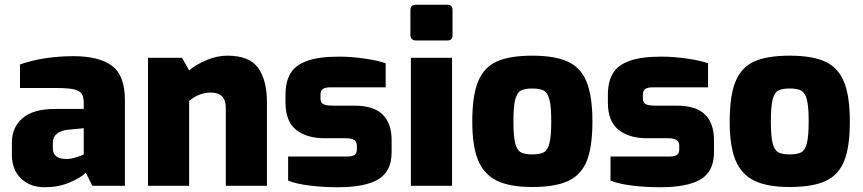

<svg xmlns="http://www.w3.org/2000/svg" viewBox="-20 -781 3627 807"><path d="M30 -130V-182Q30 -246 75 -284.5Q120 -323 210 -323H332V-349Q332 -373 324 -386Q316 -399 292.5 -405Q269 -411 222 -411H64V-510Q160 -544 287 -545Q396 -545 450.5 -504.5Q505 -464 505 -361V0H368L341 -55Q318 -33 271.5 -13.5Q225 6 168 6Q106 6 68 -31Q30 -68 30 -130ZM332 -132V-242L268 -236Q202 -229 202 -180V-159Q202 -113 257 -113Q274 -112 299 -119.5Q324 -127 332 -132Z M602 -538H745L775 -485Q804 -510 848.5 -528.5Q893 -547 935 -547Q1029 -547 1065.5 -495Q1102 -443 1102 -351V0H929V-328Q929 -392 866 -392Q817 -392 775 -357V0H602Z M1191 -22V-123H1435Q1460 -123 1470 -129.5Q1480 -136 1480 -154V-169Q1480 -184 1469.5 -192Q1459 -200 1432 -200H1344Q1269 -200 1224.5 -235.5Q1180 -271 1180 -350V-382Q1180 -437 1200.5 -472Q1221 -507 1270.5 -525Q1320 -543 1406 -543Q1457 -543 1514.5 -534.5Q1572 -526 1601 -515V-414H1370Q1347 -414 1337 -407Q1327 -400 1327 -382V-368Q1327 -350 1338.5 -343.5Q1350 -337 1379 -337H1468Q1551 -337 1588.5 -299.5Q1626 -262 1626 -192V-141Q1626 -61 1570.5 -27.5Q1515 6 1399 6Q1339 6 1282 -1Q1225 -8 1191 -22Z M1705 -633V-738Q1705 -761 1727 -761H1861Q1882 -761 1882 -738V-633Q1882 -611 1861 -611H1727Q1717 -611 1711 -617Q1705 -623 1705 -633ZM1707 -538H1880V0H1707Z M1965 -270Q1965 -379 1989.5 -438.5Q2014 -498 2068 -522.5Q2122 -547 2217 -547Q2312 -547 2366.5 -522Q2421 -497 2445.5 -437Q2470 -377 2470 -270Q2470 -164 2446.5 -105Q2423 -46 2368.5 -20.5Q2314 5 2217 5Q2123 5 2068.5 -21.5Q2014 -48 1989.5 -107.5Q1965 -167 1965 -270ZM2297 -271Q2297 -333 2289.5 -362Q2282 -391 2266 -400Q2250 -409 2217 -409Q2184 -409 2168.5 -400Q2153 -391 2145.5 -362.5Q2138 -334 2138 -271Q2138 -208 2145.5 -179Q2153 -150 2169 -141Q2185 -132 2217 -132Q2250 -132 2266 -141Q2282 -150 2289.5 -179.5Q2297 -209 2297 -271Z M2546 -22V-123H2790Q2815 -123 2825 -129.5Q2835 -136 2835 -154V-169Q2835 -184 2824.5 -192Q2814 -200 2787 -200H2699Q2624 -200 2579.5 -235.5Q2535 -271 2535 -350V-382Q2535 -437 2555.5 -472Q2576 -507 2625.5 -525Q2675 -543 2761 -543Q2812 -543 2869.5 -534.5Q2927 -526 2956 -515V-414H2725Q2702 -414 2692 -407Q2682 -400 2682 -382V-368Q2682 -350 2693.5 -343.5Q2705 -337 2734 -337H2823Q2906 -337 2943.5 -299.5Q2981 -262 2981 -192V-141Q2981 -61 2925.5 -27.5Q2870 6 2754 6Q2694 6 2637 -1Q2580 -8 2546 -22Z M3047 -270Q3047 -379 3071.5 -438.5Q3096 -498 3150 -522.5Q3204 -547 3299 -547Q3394 -547 3448.5 -522Q3503 -497 3527.5 -437Q3552 -377 3552 -270Q3552 -164 3528.5 -105Q3505 -46 3450.5 -20.5Q3396 5 3299 5Q3205 5 3150.5 -21.5Q3096 -48 3071.5 -107.5Q3047 -167 3047 -270ZM3379 -271Q3379 -333 3371.5 -362Q3364 -391 3348 -400Q3332 -409 3299 -409Q3266 -409 3250.5 -400Q3235 -391 3227.5 -362.5Q3220 -334 3220 -271Q3220 -208 3227.5 -179Q3235 -150 3251 -141Q3267 -132 3299 -132Q3332 -132 3348 -141Q3364 -150 3371.5 -179.5Q3379 -209 3379 -271Z"/></svg>

Font: Exo ExtraBold
Style: Regular
Weight: 800
Designer: Natanael Gama
Foundry: Natanael Gama
Version: Version 1.500